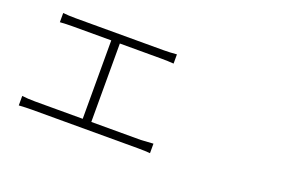

<svg xmlns="http://www.w3.org/2000/svg" viewBox="-83 -915 1666 1128"><g transform="rotate(20 750.0 -351.0)"><path d="M523.4 -106.4H834Q846.7 -106.4 910.2 -111.3V-51.8Q883.8 -54.7 834 -54.7H171.9Q133.8 -54.7 89.8 -51.8V-111.3Q125 -106.4 171.9 -106.4H469.7V-596.7H226.6Q187.5 -596.7 149.4 -593.8V-651.4Q184.6 -647.5 226.6 -647.5H779.3Q815.4 -647.5 860.4 -651.4V-593.8Q825.2 -596.7 779.3 -596.7H523.4Z"/></g></svg>

Font: Bpmf Zihi Sans Light
Style: Light
Weight: 300
Foundry: But Ko
Version: Version 1.320